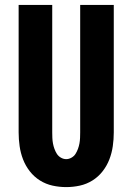

<svg xmlns="http://www.w3.org/2000/svg" viewBox="-20 -755 540 783"><path d="M250 8Q222 8 194.5 2Q167 -4 143 -19Q119 -34 101.5 -56.5Q84 -79 74 -105Q64 -131 60 -159Q56 -187 56 -215V-735H193V-215Q193 -204 193.5 -192.5Q194 -181 196 -170Q198 -159 202 -148Q206 -137 212 -127.5Q218 -118 228.5 -112Q239 -106 250 -106Q261 -106 271.5 -112Q282 -118 288 -127.5Q294 -137 298 -148Q302 -159 304 -170Q306 -181 306.5 -192.5Q307 -204 307 -215V-735H444V-215Q444 -187 440 -159Q436 -131 426 -105Q416 -79 398.5 -56.5Q381 -34 357 -19Q333 -4 305.5 2Q278 8 250 8Z"/></svg>

Font: Iosevka Curly Heavy
Style: Regular
Weight: 900
Monospace: yes
Designer: Belleve Invis
Foundry: Belleve Invis
Version: Version 22.1.2; ttfautohint (v1.8.4)